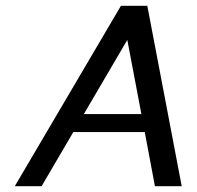

<svg xmlns="http://www.w3.org/2000/svg" viewBox="-20 -645 681 665"><path d="M481.4 -187.5H233.9L124 0H31.2L398.9 -625H490.2L609.4 0H516.6ZM270.5 -250H469.7L420.9 -506.8Z"/></svg>

Font: Juliett
Style: Bold Italic
Weight: 700
Italic angle: -11.25°
Designer: GGBotNet
Foundry: GGBotNet
Version: 0.60